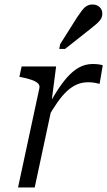

<svg xmlns="http://www.w3.org/2000/svg" viewBox="-20 -832 476 852"><path d="M60 0H134L214 -374L208 -375L229 -537H76L66 -491L77 -489Q102 -484 120.5 -477.5Q139 -471 148 -462.5Q157 -454 155 -442ZM436 -542Q433 -544 420.5 -546Q408 -548 392 -548Q359 -548 331.5 -533Q304 -518 279 -490Q254 -462 229 -422Q204 -382 175 -331L191 -308Q214 -348 235 -378Q256 -408 277 -427.5Q298 -447 321 -457Q344 -467 371 -467Q386 -467 398.5 -465Q411 -463 422 -460ZM322 -755Q334 -773 344 -786Q354 -799 365 -805.5Q376 -812 391 -812Q410 -812 422 -800.5Q434 -789 434 -772Q434 -758 427.5 -747.5Q421 -737 409.5 -727Q398 -717 384 -706L269 -615H243L247 -636Z"/></svg>

Font: Roboto Serif Light
Style: Italic
Weight: 300
Italic angle: -10°
Version: Version 1.007